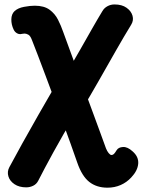

<svg xmlns="http://www.w3.org/2000/svg" viewBox="-20 -581 665 872"><path d="M468.1 271.4Q418.8 271.4 385.3 245.1Q351.9 218.7 330.8 157.3Q317.7 119 300.4 71.1Q283.1 23.1 263.9 -29.5Q244.7 -82.1 225.1 -135Q205.6 -187.9 187 -237.1Q168.4 -286.3 152.9 -327.5Q137.3 -368.7 126.1 -396.6Q118.2 -418.6 108.5 -423.6Q98.8 -428.6 91.8 -428.6Q87.1 -428.6 82.5 -427.6Q77.9 -426.6 73.1 -426.1Q64.6 -425.4 55.8 -430.8Q47 -436.2 42 -446.6Q31.1 -469.2 31.5 -493.2Q31.9 -517.2 46.2 -530.6Q61.6 -544.7 89.2 -549.9Q116.9 -555.1 137.4 -555.1Q180.3 -555.1 205 -536.9Q229.7 -518.8 243.4 -491.6Q257.2 -464.4 267.2 -435.4Q279.1 -403.4 295.2 -358.8Q311.2 -314.1 330.1 -263.7Q348.9 -213.2 368.1 -161.1Q387.3 -109 405.2 -60.6Q423 -12.2 437.6 27.6Q452.2 67.3 461.4 93Q466.3 105.4 473.4 114.2Q480.6 123 486.3 123Q492.4 123 497.3 118.3Q502.2 113.7 509.9 100.9Q518 87.8 538.5 86.6Q559 85.3 581.8 106.1Q610.4 130.8 607.7 162.6Q605 194.4 576 225Q555.3 247.4 527.8 259.4Q500.3 271.4 468.1 271.4ZM99.2 269.9Q67 269.9 45.7 255.5Q24.3 241.1 18.1 219.9Q11.8 198.7 22.1 179Q47.4 131.7 80.8 71.3Q114.1 11 154.9 -60.2Q195.7 -131.3 241.2 -209.9L279.1 -242.8Q312.4 -299.6 342.1 -351.9Q371.8 -404.2 397.8 -449.9Q423.8 -495.6 445.4 -531.1Q453.4 -544.9 468.1 -552.8Q482.8 -560.8 500 -560.8Q533.8 -560.8 554.7 -545.8Q575.7 -530.9 581.8 -509.7Q587.9 -488.4 575.8 -468.8Q544.2 -417.2 506.9 -351.8Q469.7 -286.3 429.4 -215.6Q389.1 -144.8 348.3 -77.1L321.2 -61.2Q266.9 29.4 222.7 109.9Q178.6 190.4 153.6 239.9Q145.8 255.2 130.7 262.6Q115.7 269.9 99.2 269.9Z"/></svg>

Font: Playpen Sans
Style: Regular
Weight: 400
Designer: Laura Meseguer, Veronika Burian, José Scaglione, Kostas Bartsokas, Vera Evstafieva, Tom Grace, Yorlmar Campos
Foundry: TypeTogether
Version: Version 2.000